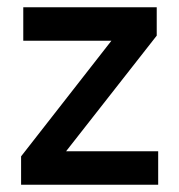

<svg xmlns="http://www.w3.org/2000/svg" viewBox="-20 -508 493 528"><path d="M415 -92V0H38V-78L320 -439L353 -396H44V-488H411V-410L128 -49L67 -92Z"/></svg>

Font: Gabarito
Style: Regular
Weight: 400
Designer: Leandro Assis / Alvaro Franca / Felipe Casaprima
Foundry: Naipe Foundry
Version: Version 1.000